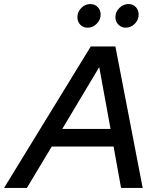

<svg xmlns="http://www.w3.org/2000/svg" viewBox="-73 -930 780 950"><path d="M-53 0 376 -700H498L633 0H526L489 -205H183L60 0ZM235 -292H474L418 -598ZM361 -793Q338 -793 324 -808Q310 -823 310 -845Q310 -871 329 -890.5Q348 -910 374 -910Q396 -910 410.5 -895Q425 -880 425 -858Q425 -832 405.5 -812.5Q386 -793 361 -793ZM549 -793Q528 -793 513 -808Q498 -823 498 -845Q498 -871 517.5 -890.5Q537 -910 563 -910Q585 -910 599 -895Q613 -880 613 -858Q613 -832 594 -812.5Q575 -793 549 -793Z"/></svg>

Font: Red Hat Display SemiBold
Style: Italic
Weight: 600
Italic angle: -12°
Designer: Pentagram, MCKL
Foundry: Pentagram, MCKL
Version: Version 1.023